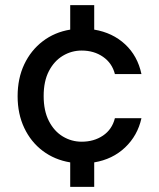

<svg xmlns="http://www.w3.org/2000/svg" viewBox="-20 -628 623 752"><path d="M255 104V8Q194 -2 147.5 -37Q101 -72 75 -127Q49 -182 49 -251Q49 -321 75 -376Q101 -431 147.5 -466.5Q194 -502 255 -512V-608H349V-512Q421 -500 470 -454.5Q519 -409 534 -338H430Q419 -381 383.5 -405.5Q348 -430 300 -430Q260 -430 226 -409.5Q192 -389 171.5 -349.5Q151 -310 151 -252Q151 -194 171.5 -154Q192 -114 226 -93.5Q260 -73 300 -73Q348 -73 383.5 -97Q419 -121 430 -165H534Q519 -97 470 -50.5Q421 -4 349 8V104Z"/></svg>

Font: DM Sans Medium
Style: Regular
Weight: 500
Designer: Colophon Foundry, Jonny Pinhorn
Foundry: Colophon Foundry
Version: Version 4.004; ttfautohint (v1.8.4.7-5d5b)